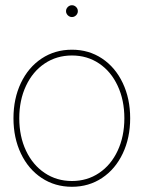

<svg xmlns="http://www.w3.org/2000/svg" viewBox="-20 -716 557 744"><path d="M32.2 -257.8Q32.2 -334 61 -394.5Q89.8 -455.1 141.4 -489.3Q192.9 -523.4 258.8 -523.4Q324.2 -523.4 375.5 -489.3Q426.8 -455.1 455.6 -394.5Q484.4 -334 484.4 -257.8Q484.4 -181.6 455.6 -121.1Q426.8 -60.5 375.5 -26.4Q324.2 7.8 258.8 7.8Q192.9 7.8 141.4 -26.4Q89.8 -60.5 61 -121.1Q32.2 -181.6 32.2 -257.8ZM461.9 -257.8Q461.9 -328.1 436 -383.5Q410.2 -439 364 -470Q317.9 -501 258.8 -501Q199.7 -501 153.3 -470Q106.9 -439 80.8 -383.5Q54.7 -328.1 54.7 -257.8Q54.7 -187.5 80.8 -132.1Q106.9 -76.7 153.3 -45.7Q199.7 -14.6 258.8 -14.6Q317.9 -14.6 364 -45.7Q410.2 -76.7 436 -132.1Q461.9 -187.5 461.9 -257.8ZM235.8 -672.9Q235.8 -679.2 239 -684.3Q242.2 -689.5 247.3 -692.6Q252.4 -695.8 258.8 -695.8Q265.1 -695.8 270.3 -692.6Q275.4 -689.5 278.6 -684.3Q281.7 -679.2 281.7 -672.9Q281.7 -666.5 278.6 -661.4Q275.4 -656.2 270.3 -653.1Q265.1 -649.9 258.8 -649.9Q252.4 -649.9 247.3 -653.1Q242.2 -656.2 239 -661.4Q235.8 -666.5 235.8 -672.9Z"/></svg>

Font: Intratopia Thin
Style: Regular
Weight: 100
Designer: Rasmus Andersson
Foundry: rsms
Version: Version 3.000;Glyphs 3.2.3 (3260)